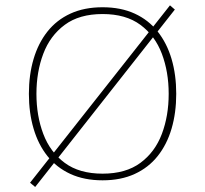

<svg xmlns="http://www.w3.org/2000/svg" viewBox="-20 -683 783 733"><path d="M628.9 -662.6 94.7 14.6 114.3 30.8 647.5 -646.5ZM371.6 -655.3Q301.8 -655.3 249 -631.1Q196.3 -606.9 161.1 -562.5Q126 -518.1 108.2 -457.8Q90.3 -397.5 90.3 -324.7Q90.3 -252.4 108.2 -191.9Q126 -131.3 161.1 -87.2Q196.3 -43 249 -18.8Q301.8 5.4 371.6 5.4Q441.4 5.4 494.1 -18.8Q546.9 -43 582 -87.2Q617.2 -131.3 635 -191.9Q652.8 -252.4 652.8 -324.7Q652.8 -397.5 635 -457.8Q617.2 -518.1 582 -562.5Q546.9 -606.9 494.1 -631.1Q441.4 -655.3 371.6 -655.3ZM371.6 -629.4Q460.4 -629.4 516.1 -588.1Q571.8 -546.9 597.9 -477.8Q624 -408.7 624 -324.7Q624 -240.7 597.9 -171.6Q571.8 -102.5 516.1 -61.3Q460.4 -20 371.6 -20Q282.7 -20 227.1 -61.3Q171.4 -102.5 145.3 -171.6Q119.1 -240.7 119.1 -324.7Q119.1 -408.7 145.3 -477.8Q171.4 -546.9 227.1 -588.1Q282.7 -629.4 371.6 -629.4Z"/></svg>

Font: Estedad-FD-VF Thin
Style: Regular
Weight: 100
Designer: Amin Abedi
Version: Version 5.0